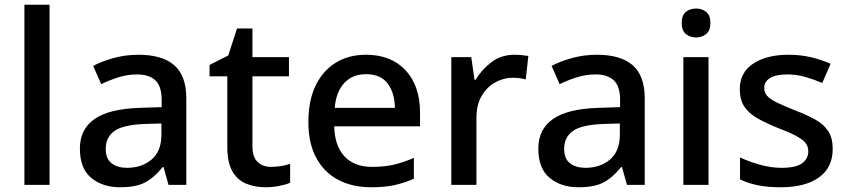

<svg xmlns="http://www.w3.org/2000/svg" viewBox="-20 -780 3576 810"><path d="M189 0H83V-760H189Z M564 -549Q665 -549 715.5 -504.5Q766 -460 766 -365V0H691L670 -75H666Q631 -31 592.5 -10.5Q554 10 486 10Q413 10 365 -29.5Q317 -69 317 -153Q317 -235 379 -278Q441 -321 570 -325L662 -328V-358Q662 -417 635 -441.5Q608 -466 559 -466Q518 -466 480 -454Q442 -442 407 -425L373 -502Q411 -522 460.5 -535.5Q510 -549 564 -549ZM589 -257Q497 -253 461.5 -226.5Q426 -200 426 -152Q426 -110 451 -91Q476 -72 516 -72Q578 -72 619.5 -107Q661 -142 661 -212V-259Z M1123 -76Q1144 -76 1166 -79.5Q1188 -83 1204 -89V-9Q1186 -1 1157.5 4.5Q1129 10 1100 10Q1056 10 1019 -5Q982 -20 960.5 -57Q939 -94 939 -160V-458H864V-506L943 -546L980 -660H1045V-539H1199V-458H1045V-162Q1045 -118 1066.5 -97Q1088 -76 1123 -76Z M1524 -549Q1630 -549 1691 -483.5Q1752 -418 1752 -305V-247H1390Q1392 -164 1433.5 -120Q1475 -76 1550 -76Q1602 -76 1642.5 -85.5Q1683 -95 1726 -114V-26Q1685 -8 1644 1Q1603 10 1546 10Q1467 10 1407.5 -21Q1348 -52 1314.5 -113.5Q1281 -175 1281 -265Q1281 -356 1311.5 -419Q1342 -482 1396.5 -515.5Q1451 -549 1524 -549ZM1524 -467Q1467 -467 1432.5 -430Q1398 -393 1392 -325H1646Q1645 -388 1615.5 -427.5Q1586 -467 1524 -467Z M2150 -549Q2164 -549 2180.5 -547.5Q2197 -546 2209 -544L2198 -445Q2172 -452 2144 -452Q2104 -452 2068.5 -432Q2033 -412 2011.5 -374.5Q1990 -337 1990 -284V0H1884V-539H1968L1982 -443H1986Q2012 -486 2053 -517.5Q2094 -549 2150 -549Z M2498 -549Q2599 -549 2649.5 -504.5Q2700 -460 2700 -365V0H2625L2604 -75H2600Q2565 -31 2526.5 -10.5Q2488 10 2420 10Q2347 10 2299 -29.5Q2251 -69 2251 -153Q2251 -235 2313 -278Q2375 -321 2504 -325L2596 -328V-358Q2596 -417 2569 -441.5Q2542 -466 2493 -466Q2452 -466 2414 -454Q2376 -442 2341 -425L2307 -502Q2345 -522 2394.5 -535.5Q2444 -549 2498 -549ZM2523 -257Q2431 -253 2395.5 -226.5Q2360 -200 2360 -152Q2360 -110 2385 -91Q2410 -72 2450 -72Q2512 -72 2553.5 -107Q2595 -142 2595 -212V-259Z M2917 -744Q2941 -744 2959 -730Q2977 -716 2977 -683Q2977 -651 2959 -636.5Q2941 -622 2917 -622Q2891 -622 2873.5 -636.5Q2856 -651 2856 -683Q2856 -716 2873.5 -730Q2891 -744 2917 -744ZM2969 -539V0H2863V-539Z M3493 -152Q3493 -73 3435 -31.5Q3377 10 3274 10Q3217 10 3176.5 1.5Q3136 -7 3102 -23V-116Q3137 -99 3184.5 -85.5Q3232 -72 3277 -72Q3337 -72 3363.5 -91Q3390 -110 3390 -142Q3390 -160 3380 -174.5Q3370 -189 3342.5 -204.5Q3315 -220 3262 -240Q3210 -261 3174.5 -281.5Q3139 -302 3120 -330.5Q3101 -359 3101 -404Q3101 -474 3157.5 -511.5Q3214 -549 3307 -549Q3356 -549 3399.5 -539Q3443 -529 3484 -511L3449 -430Q3414 -445 3377 -455.5Q3340 -466 3302 -466Q3254 -466 3229 -451Q3204 -436 3204 -409Q3204 -390 3216 -376Q3228 -362 3256.5 -348Q3285 -334 3335 -314Q3385 -295 3420.5 -275Q3456 -255 3474.5 -226Q3493 -197 3493 -152Z"/></svg>

Font: Noto Sans Myanmar Medium
Style: Regular
Weight: 500
Designer: Monotype Design Team
Foundry: Monotype Imaging Inc.
Version: Version 2.107; ttfautohint (v1.8.4.7-5d5b)